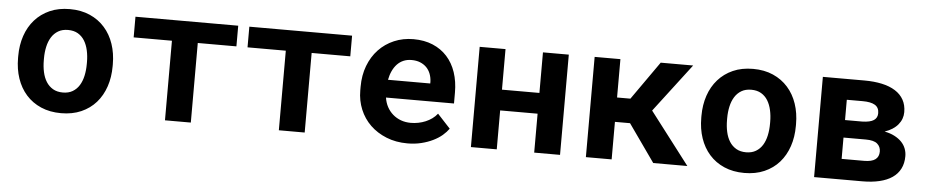

<svg xmlns="http://www.w3.org/2000/svg" viewBox="-36 -768 4874 1008"><g transform="rotate(5 2400.5 -264.0)"><path d="M50.3 -269Q50.3 -326.7 66.9 -375.7Q83.5 -424.8 115.5 -460.9Q147.5 -497.1 193.6 -517.6Q239.7 -538.1 299.3 -538.1Q358.9 -538.1 405.3 -517.6Q451.7 -497.1 483.6 -460.9Q515.6 -424.8 532.2 -375.7Q548.8 -326.7 548.8 -269V-258.8Q548.8 -200.7 532.2 -151.6Q515.6 -102.5 483.9 -66.4Q452.1 -30.3 405.8 -10Q359.4 10.3 300.3 10.3Q240.7 10.3 194.1 -10Q147.5 -30.3 115.5 -66.4Q83.5 -102.5 66.9 -151.6Q50.3 -200.7 50.3 -258.8ZM186 -258.8Q186 -225.6 192.4 -196.5Q198.7 -167.5 212.4 -145.8Q226.1 -124 247.8 -111.3Q269.5 -98.6 300.3 -98.6Q330.1 -98.6 351.6 -111.3Q373 -124 386.5 -145.8Q399.9 -167.5 406.2 -196.5Q412.6 -225.6 412.6 -258.8V-269Q412.6 -301.3 406.2 -330.1Q399.9 -358.9 386.5 -380.9Q373 -402.8 351.6 -415.5Q330.1 -428.2 299.3 -428.2Q269 -428.2 247.6 -415.5Q226.1 -402.8 212.4 -380.9Q198.7 -358.9 192.4 -330.1Q186 -301.3 186 -269Z M1187 -419.4H983.4V0H847.2V-419.4H645.5V-528.3H1187Z M1787.1 -419.4H1583.5V0H1447.3V-419.4H1245.6V-528.3H1787.1Z M2125.5 9.8Q2064.5 9.8 2014.6 -10.3Q1964.8 -30.3 1929.2 -64.7Q1893.6 -99.1 1874.3 -145.8Q1855 -192.4 1855 -245.6V-265.1Q1855 -325.7 1874 -375.7Q1893.1 -425.8 1927.2 -461.9Q1961.4 -498 2008.3 -518.1Q2055.2 -538.1 2110.4 -538.1Q2167.5 -538.1 2212.2 -519.3Q2256.8 -500.5 2287.8 -466.3Q2318.8 -432.1 2335 -384Q2351.1 -335.9 2351.1 -277.8V-220.2H1992.7Q1996.6 -193.4 2008.5 -171.1Q2020.5 -148.9 2039.1 -132.8Q2057.6 -116.7 2081.5 -107.9Q2105.5 -99.1 2133.8 -99.1Q2153.8 -99.1 2173.6 -103Q2193.4 -106.9 2211.4 -114.5Q2229.5 -122.1 2245.1 -133.3Q2260.7 -144.5 2272.5 -159.7L2340.3 -86.4Q2327.6 -68.4 2307.4 -51Q2287.1 -33.7 2259.5 -20.3Q2231.9 -6.8 2198.2 1.5Q2164.6 9.8 2125.5 9.8ZM2109.4 -428.2Q2086.4 -428.2 2067.4 -420.2Q2048.3 -412.1 2033.9 -397Q2019.5 -381.8 2009.8 -360.8Q2000 -339.8 1995.1 -314H2217.8V-324.7Q2216.8 -346.2 2209.5 -365.2Q2202.1 -384.3 2188.5 -398.2Q2174.8 -412.1 2155 -420.2Q2135.3 -428.2 2109.4 -428.2Z M2929.2 0H2793V-205.1H2595.7V0H2459.5V-528.3H2595.7V-314.5H2793V-528.3H2929.2Z M3280.8 -197.8H3201.2V0H3065.4V-528.3H3201.2V-326.2H3271.5L3413.6 -528.3H3584.5L3390.6 -273.9L3600.1 0H3420.4Z M3650.9 -269Q3650.9 -326.7 3667.5 -375.7Q3684.1 -424.8 3716.1 -460.9Q3748 -497.1 3794.2 -517.6Q3840.3 -538.1 3899.9 -538.1Q3959.5 -538.1 4005.9 -517.6Q4052.2 -497.1 4084.2 -460.9Q4116.2 -424.8 4132.8 -375.7Q4149.4 -326.7 4149.4 -269V-258.8Q4149.4 -200.7 4132.8 -151.6Q4116.2 -102.5 4084.5 -66.4Q4052.7 -30.3 4006.3 -10Q3960 10.3 3900.9 10.3Q3841.3 10.3 3794.7 -10Q3748 -30.3 3716.1 -66.4Q3684.1 -102.5 3667.5 -151.6Q3650.9 -200.7 3650.9 -258.8ZM3786.6 -258.8Q3786.6 -225.6 3793 -196.5Q3799.3 -167.5 3813 -145.8Q3826.7 -124 3848.4 -111.3Q3870.1 -98.6 3900.9 -98.6Q3930.7 -98.6 3952.1 -111.3Q3973.6 -124 3987.1 -145.8Q4000.5 -167.5 4006.8 -196.5Q4013.2 -225.6 4013.2 -258.8V-269Q4013.2 -301.3 4006.8 -330.1Q4000.5 -358.9 3987.1 -380.9Q3973.6 -402.8 3952.1 -415.5Q3930.7 -428.2 3899.9 -428.2Q3869.6 -428.2 3848.1 -415.5Q3826.7 -402.8 3813 -380.9Q3799.3 -358.9 3793 -330.1Q3786.6 -301.3 3786.6 -269Z M4268.1 0V-528.3H4487.3Q4538.6 -528.3 4579.8 -519.3Q4621.1 -510.3 4650.1 -491.9Q4679.2 -473.6 4694.6 -445.8Q4710 -418 4710 -380.9Q4710 -344.2 4686 -315.2Q4662.1 -286.1 4616.2 -270.5Q4646.5 -264.6 4668.9 -252.9Q4691.4 -241.2 4706.3 -225.6Q4721.2 -210 4728.5 -190.9Q4735.8 -171.9 4735.8 -150.9Q4735.8 -113.3 4721.4 -85Q4707 -56.6 4679.7 -37.8Q4652.3 -19 4612.5 -9.5Q4572.8 0 4521.5 0ZM4403.8 -220.2V-107.9H4521.5Q4562.5 -107.9 4581.3 -122.1Q4600.1 -136.2 4600.1 -163.6Q4600.1 -189 4582 -204.6Q4564 -220.2 4521.5 -220.2ZM4403.8 -312.5H4494.6Q4536.1 -313.5 4555.2 -326.2Q4574.2 -338.9 4574.2 -363.3Q4574.2 -393.1 4552.5 -406.2Q4530.8 -419.4 4487.3 -419.4H4403.8Z"/></g></svg>

Font: Roboto Mono
Style: Bold
Weight: 700
Designer: Google
Version: Version 2.000985; 2015; ttfautohint (v1.3)